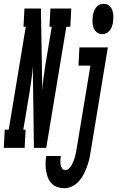

<svg xmlns="http://www.w3.org/2000/svg" viewBox="-75 -780 618 1013"><path d="M-55 0 -50 -96H-29L61 -639H49L54 -735H141L148 -304Q150 -338 155 -372.5Q160 -407 165 -441L198 -639H186L191 -735H301L296 -639H275L169 0H104L98 -431Q96 -397 91 -362.5Q86 -328 81 -294L48 -96H60L55 0ZM464 -600Q447 -600 435 -610Q423 -620 418 -635Q413 -650 413 -666.5Q413 -683 415 -699Q417 -710 421 -721Q425 -732 432.5 -741.5Q440 -751 450.5 -755.5Q461 -760 472 -760Q489 -760 501 -750Q513 -740 518 -725Q523 -710 523 -693.5Q523 -677 521 -661Q519 -650 515 -639Q511 -628 503.5 -618.5Q496 -609 485.5 -604.5Q475 -600 464 -600ZM265 213Q246 213 228 207Q210 201 197 187.5Q184 174 177.5 156.5Q171 139 168 120.5Q165 102 165.5 82Q166 62 169 43H246Q244 54 243.5 65.5Q243 77 244.5 88Q246 99 252.5 108Q259 117 270 117Q281 117 289.5 108.5Q298 100 303.5 90Q309 80 313 69.5Q317 59 320 49Q323 39 325 28Q327 17 329 7L402 -434H339L344 -530H494L403 22Q400 43 395 63.5Q390 84 382.5 103.5Q375 123 365 142Q355 161 340 177.5Q325 194 305 203.5Q285 213 265 213Z"/></svg>

Font: Iosevka Slab Oblique
Style: Bold
Weight: 700
Italic angle: -9°
Monospace: yes
Designer: Belleve Invis
Foundry: Belleve Invis
Version: Version 11.1.1; ttfautohint (v1.8.3)